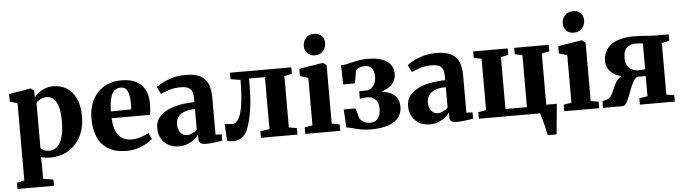

<svg xmlns="http://www.w3.org/2000/svg" viewBox="-57 -1050 5498 1544"><g transform="rotate(-5 2692.5 -278.5)"><path d="M28 239.5V189.5L89 176V-447L28 -466.5V-527L199.5 -556H206L231.5 -536L231 -482Q243 -499 265.5 -516.8Q288 -534.5 318.5 -546.5Q349 -558.5 384.5 -558.5Q445 -558.5 492.8 -530.2Q540.5 -502 568.2 -443.2Q596 -384.5 596 -292.5Q596 -229 576.8 -174Q557.5 -119 520.5 -77.2Q483.5 -35.5 431 -12.2Q378.5 11 311.5 11Q291 11 270.2 7.5Q249.5 4 238.5 0L241 78V176L323 189.5V239.5ZM310.5 -44.5Q345.5 -44.5 372.8 -67.5Q400 -90.5 415.8 -141.2Q431.5 -192 431.5 -274Q431.5 -329 423.5 -367.5Q415.5 -406 401 -430Q386.5 -454 367.5 -465Q348.5 -476 326 -476Q305.5 -476 288.8 -469.8Q272 -463.5 259.8 -454.5Q247.5 -445.5 241 -437V-71Q248.5 -60 267.5 -52.2Q286.5 -44.5 310.5 -44.5Z M931 11Q839.5 11 781.8 -24.5Q724 -60 697 -123.2Q670 -186.5 670 -269.5Q670 -337.5 689.5 -391Q709 -444.5 744.2 -481.8Q779.5 -519 828.5 -538.5Q877.5 -558 937 -558Q1039 -558 1093.2 -506.2Q1147.5 -454.5 1149.5 -360.5Q1149.5 -327 1147.5 -302.8Q1145.5 -278.5 1141.5 -261.5H832Q834 -216 844.2 -181.5Q854.5 -147 872.8 -123.8Q891 -100.5 917.2 -88.8Q943.5 -77 978 -77Q1015.5 -77 1055 -90Q1094.5 -103 1116.5 -118L1140 -67.5Q1124.5 -51 1092.5 -32.8Q1060.5 -14.5 1018.5 -1.8Q976.5 11 931 11ZM831 -316 995.5 -318.5Q996 -330.5 996.5 -342Q997 -353.5 997 -365.5Q997 -428.5 981.2 -464.5Q965.5 -500.5 923.5 -500.5Q904 -500.5 887.8 -491.8Q871.5 -483 858.8 -462.2Q846 -441.5 839 -406Q832 -370.5 831 -316Z M1352.5 11Q1307.5 11 1270.8 -8Q1234 -27 1212.2 -63.5Q1190.5 -100 1190.5 -151.5Q1190.5 -198 1215.8 -232Q1241 -266 1284.8 -288Q1328.5 -310 1385.5 -320.8Q1442.5 -331.5 1506 -332V-363Q1506 -396.5 1497.5 -418Q1489 -439.5 1467.5 -450.2Q1446 -461 1406.5 -461Q1351.5 -461 1309.8 -446.5Q1268 -432 1244.5 -421L1216.5 -479Q1230 -491 1263.5 -509.2Q1297 -527.5 1345.5 -542Q1394 -556.5 1452.5 -556.5Q1525.5 -556.5 1569.5 -535Q1613.5 -513.5 1633.2 -469.8Q1653 -426 1653 -358.5V-57L1702.5 -55V-5Q1691 -2.5 1669.5 1Q1648 4.5 1622.8 7.2Q1597.5 10 1576 10Q1540 10 1526.2 0Q1512.5 -10 1512.5 -40.5V-69.5Q1501 -52.5 1478.5 -33.8Q1456 -15 1424.2 -2Q1392.5 11 1352.5 11ZM1426.5 -73.5Q1445 -73.5 1467.8 -84Q1490.5 -94.5 1506 -110.5V-276Q1451 -276 1416.8 -261.2Q1382.5 -246.5 1367 -222.2Q1351.5 -198 1351.5 -168.5Q1351.5 -138.5 1361 -117.2Q1370.5 -96 1387.2 -84.8Q1404 -73.5 1426.5 -73.5Z M1790 7.5Q1774 7.5 1761.8 5.2Q1749.5 3 1741 0L1733.5 -136Q1743.5 -134 1762 -132.2Q1780.5 -130.5 1796 -130.5Q1826.5 -130.5 1847.8 -168.8Q1869 -207 1880 -284.2Q1891 -361.5 1891.5 -478L1811.5 -491V-543H2307V-491L2245.5 -478V-63.5L2309 -52.5V0H2014.5V-52.5L2089 -63.5V-483H1960.5V-435Q1960.5 -336.5 1951.5 -263.5Q1942.5 -190.5 1929.2 -141.5Q1916 -92.5 1903.5 -66.5Q1887 -32 1859.5 -12.2Q1832 7.5 1790 7.5Z M2372.5 0V-52.5L2436 -64V-447L2370 -467V-526L2558.5 -556H2564.5L2591.5 -535.5V-63.5L2654.5 -52.5V0ZM2503.5 -623Q2463.5 -623 2442.8 -647.8Q2422 -672.5 2422 -703Q2422 -741.5 2445.2 -768.5Q2468.5 -795.5 2513 -795.5H2514Q2554 -795.5 2574.8 -772Q2595.5 -748.5 2595.5 -717Q2595.5 -679.5 2572.2 -651.2Q2549 -623 2504.5 -623Z M2897.5 10Q2855.5 10 2819.2 2.8Q2783 -4.5 2754.8 -12.5Q2726.5 -20.5 2706 -23L2697.5 -169H2793L2816 -86.5Q2827 -70 2848.5 -57Q2870 -44 2900 -44Q2929 -44 2948 -57.5Q2967 -71 2976.2 -95.2Q2985.5 -119.5 2985.5 -151.5Q2985.5 -199.5 2960.8 -224.5Q2936 -249.5 2897.5 -249.5Q2891.5 -249.5 2878.5 -248.8Q2865.5 -248 2853 -246.5Q2840.5 -245 2834 -243.5L2834.5 -304L2892.5 -305.5Q2912 -306 2930 -318Q2948 -330 2959.8 -353Q2971.5 -376 2971.5 -408.5Q2971.5 -439 2962.5 -459.8Q2953.5 -480.5 2937.2 -491.2Q2921 -502 2899.5 -502Q2873 -502 2852.2 -493.2Q2831.5 -484.5 2824 -475.5L2805.5 -370H2711L2707 -525.5Q2732 -525.5 2755 -530.2Q2778 -535 2802.8 -541.5Q2827.5 -548 2857.2 -552.8Q2887 -557.5 2924.5 -557.5Q2995.5 -557.5 3041.2 -540.2Q3087 -523 3109 -492Q3131 -461 3131 -419Q3131 -381.5 3111.8 -351.8Q3092.5 -322 3054.2 -302.2Q3016 -282.5 2959.5 -274.5L2961 -289.5Q3017.5 -288.5 3061 -274.8Q3104.5 -261 3129.2 -231Q3154 -201 3154 -152Q3154 -104 3128.2 -67.5Q3102.5 -31 3046.2 -10.5Q2990 10 2897.5 10Z M3377.5 11Q3332.5 11 3295.8 -8Q3259 -27 3237.2 -63.5Q3215.5 -100 3215.5 -151.5Q3215.5 -198 3240.8 -232Q3266 -266 3309.8 -288Q3353.5 -310 3410.5 -320.8Q3467.5 -331.5 3531 -332V-363Q3531 -396.5 3522.5 -418Q3514 -439.5 3492.5 -450.2Q3471 -461 3431.5 -461Q3376.5 -461 3334.8 -446.5Q3293 -432 3269.5 -421L3241.5 -479Q3255 -491 3288.5 -509.2Q3322 -527.5 3370.5 -542Q3419 -556.5 3477.5 -556.5Q3550.5 -556.5 3594.5 -535Q3638.5 -513.5 3658.2 -469.8Q3678 -426 3678 -358.5V-57L3727.5 -55V-5Q3716 -2.5 3694.5 1Q3673 4.5 3647.8 7.2Q3622.5 10 3601 10Q3565 10 3551.2 0Q3537.5 -10 3537.5 -40.5V-69.5Q3526 -52.5 3503.5 -33.8Q3481 -15 3449.2 -2Q3417.5 11 3377.5 11ZM3451.5 -73.5Q3470 -73.5 3492.8 -84Q3515.5 -94.5 3531 -110.5V-276Q3476 -276 3441.8 -261.2Q3407.5 -246.5 3392 -222.2Q3376.5 -198 3376.5 -168.5Q3376.5 -138.5 3386 -117.2Q3395.5 -96 3412.2 -84.8Q3429 -73.5 3451.5 -73.5Z M4313.5 180Q4311 164 4305.2 138.2Q4299.5 112.5 4292.2 85Q4285 57.5 4278.8 34.5Q4272.5 11.5 4269 0H3774V-52.5L3837.5 -63.5V-478L3775.5 -491V-543H4054V-491L3993.5 -478V-59H4167V-478L4106.5 -491V-543H4385.5V-491L4323.5 -478V-65H4408.5Q4407 -50 4404.8 -24.8Q4402.5 0.5 4399.8 30.2Q4397 60 4394 89.2Q4391 118.5 4389 142.5Q4387 166.5 4385.5 180Z M4463 0V-52.5L4526.5 -64V-447L4460.5 -467V-526L4649 -556H4655L4682 -535.5V-63.5L4745 -52.5V0ZM4594 -623Q4554 -623 4533.2 -647.8Q4512.5 -672.5 4512.5 -703Q4512.5 -741.5 4535.8 -768.5Q4559 -795.5 4603.5 -795.5H4604.5Q4644.5 -795.5 4665.2 -772Q4686 -748.5 4686 -717Q4686 -679.5 4662.8 -651.2Q4639.5 -623 4595 -623Z M4776 0V-53L4811 -63Q4833.5 -69.5 4847 -89.8Q4860.5 -110 4871 -136.5Q4881.5 -163 4894.8 -188.2Q4908 -213.5 4930 -231Q4952 -248.5 4988.5 -250.5L4991 -235.5Q4940 -238.5 4902.8 -256.5Q4865.5 -274.5 4845 -304.2Q4824.5 -334 4824.5 -371.5Q4824.5 -426.5 4852 -467Q4879.5 -507.5 4935.2 -529.5Q4991 -551.5 5075 -551.5Q5107 -551.5 5136.8 -549.5Q5166.5 -547.5 5193.2 -545.2Q5220 -543 5240.5 -543H5354V-491.5L5292.5 -478V-62L5355.5 -51.5V0H5073.5V-51.5L5140.5 -62V-225H5070.5Q5052 -214 5037.8 -188Q5023.5 -162 5011.5 -130.5Q4999.5 -99 4988 -69.2Q4976.5 -39.5 4963.8 -20Q4951 -0.5 4935 0ZM5085 -276Q5094 -276 5104.2 -276.5Q5114.5 -277 5124.2 -278Q5134 -279 5140.5 -279.5V-488Q5133.5 -489 5123.5 -490Q5113.5 -491 5102.2 -491.5Q5091 -492 5080.5 -492Q5053 -492 5031 -481.8Q5009 -471.5 4996.2 -447.5Q4983.5 -423.5 4983.5 -381Q4983.5 -347 4997.2 -323.5Q5011 -300 5034.2 -288Q5057.5 -276 5085 -276Z"/></g></svg>

Font: Merriweather 48pt ExtraBold
Style: Regular
Weight: 800
Version: Version 2.100